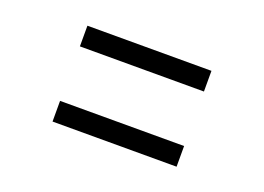

<svg xmlns="http://www.w3.org/2000/svg" viewBox="-53 -511 659 480"><g transform="rotate(20 277.0 -270.5)"><path d="M112 -143V-198H442V-143ZM112 -343V-398H442V-343Z"/></g></svg>

Font: Mohave Light Light
Style: Regular
Weight: 300
Version: Version 2.003